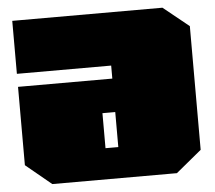

<svg xmlns="http://www.w3.org/2000/svg" viewBox="-52 -794 953 852"><g transform="rotate(-5 424.5 -368.5)"><path d="M147 0 33 -94V-443H453V-501H33V-737H702L816 -645V-94L702 0ZM396 -138H453V-294H396Z"/></g></svg>

Font: Tomorrow Black
Style: Regular
Weight: 900
Designer: Tony de Marco, Monica Rizzolli
Foundry: Just in Type
Version: Version 2.002